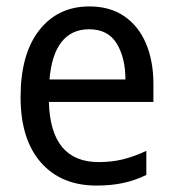

<svg xmlns="http://www.w3.org/2000/svg" viewBox="-20 -567 540 597"><path d="M280 10Q170 10 107 -62Q44 -134 44 -265Q44 -399 102 -473Q160 -547 258 -547Q322 -547 366.5 -516.5Q411 -486 434 -431.5Q457 -377 457 -306V-250H132Q137 -63 287 -63Q327 -63 362 -71.5Q397 -80 435 -98V-23Q400 -6 363 2Q326 10 280 10ZM134 -320H370Q370 -387 343 -431.5Q316 -476 257 -476Q202 -476 171 -436Q140 -396 134 -320Z"/></svg>

Font: Noto Sans SemiCondensed
Style: Regular
Weight: 400
Width: 4
Designer: Monotype Design Team
Foundry: Monotype Imaging Inc.
Version: Version 2.013; ttfautohint (v1.8.4.7-5d5b)